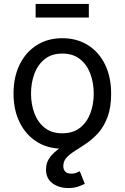

<svg xmlns="http://www.w3.org/2000/svg" viewBox="-20 -744 634 976"><path d="M296.4 11.7Q222.7 11.7 167 -23.4Q111.3 -58.6 80.1 -121.6Q48.8 -184.6 48.8 -268.1Q48.8 -353 80.1 -416.3Q111.3 -479.5 167 -514.6Q222.7 -549.8 296.4 -549.8Q371.1 -549.8 427 -514.6Q482.9 -479.5 513.9 -416.3Q544.9 -353 544.9 -268.1Q544.9 -184.6 513.9 -121.6Q482.9 -58.6 427 -23.4Q371.1 11.7 296.4 11.7ZM296.4 -66.4Q351.1 -66.4 386.5 -94.2Q421.9 -122.1 439.2 -168Q456.5 -213.9 456.5 -268.1Q456.5 -322.8 439.2 -369.1Q421.9 -415.5 386.5 -443.6Q351.1 -471.7 296.4 -471.7Q242.7 -471.7 207.5 -443.6Q172.4 -415.5 155 -369.4Q137.7 -323.2 137.7 -268.1Q137.7 -213.9 155 -168Q172.4 -122.1 207.5 -94.2Q242.7 -66.4 296.4 -66.4ZM327.6 211.9Q279.8 211.9 246.8 187.7Q213.9 163.6 213.9 117.7Q213.9 86.9 228.5 63.7Q243.2 40.5 267.6 21.2Q292 2 320.8 -17.1Q349.6 -36.1 378.4 -58.3Q407.2 -80.6 431.6 -109.1Q456.1 -137.7 470.7 -176.8Q485.4 -215.8 485.4 -268.1H544.9Q544.9 -198.7 527.3 -150.9Q509.8 -103 482.2 -71.3Q454.6 -39.6 423.1 -17.8Q391.6 3.9 364 21Q336.4 38.1 319.1 56.4Q301.8 74.7 301.8 100.6Q301.8 118.2 311.8 128.4Q321.8 138.7 343.3 138.7Q356 138.7 366.5 134.8Q377 130.9 385.7 126.5L411.1 190.4Q397 197.8 376.2 204.8Q355.5 211.9 327.6 211.9ZM431.6 -724.1V-654.8H161.1V-724.1Z"/></svg>

Font: Inter 16pt
Style: Regular
Weight: 400
Version: Version 4.001;git-66647c0bb